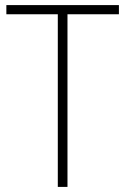

<svg xmlns="http://www.w3.org/2000/svg" viewBox="-20 -734 493 754"><path d="M245 0H207V-678H5V-714H447V-678H245Z"/></svg>

Font: Noto Sans Khmer SemiCondensed ExtraLight
Style: Regular
Weight: 200
Width: 4
Designer: Danh Hong and the Monotype Design Team
Foundry: Monotype Imaging Inc.
Version: Version 2.004; ttfautohint (v1.8.4.7-5d5b)